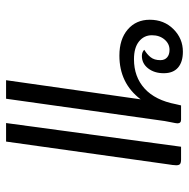

<svg xmlns="http://www.w3.org/2000/svg" viewBox="-15 -607 622 632"><g transform="rotate(90 296.0 -291.0)"><path d="M386 -564Q386 -560 382 -541Q378 -522 376 -505L305 0H244L307 -443Q254 -373 163 -373Q109 -373 77 -400.5Q45 -428 45 -473Q45 -520 76 -551Q107 -582 150 -582Q184 -582 202.5 -566Q221 -550 221 -519Q221 -488 205 -467.5Q189 -447 164 -447Q157 -447 151.5 -449.5Q146 -452 144 -455Q159 -464 168.5 -476Q178 -488 178 -508Q178 -522 169 -530Q160 -538 144 -538Q124 -538 110 -521.5Q96 -505 96 -480Q96 -454 116.5 -437.5Q137 -421 175 -421Q233 -421 271.5 -456Q310 -491 323 -559L327 -576H374Q386 -576 386 -564ZM524 -560Q524 -554 523 -547.5Q522 -541 521 -534L446 0H385L463 -576H505Q516 -576 520 -572.5Q524 -569 524 -560Z"/></g></svg>

Font: Krub
Style: Italic
Weight: 400
Italic angle: -8°
Designer: Ekaluck Peanpanawate
Foundry: Cadson Demak Co.,Ltd.
Version: Version 1.000; ttfautohint (v1.6)